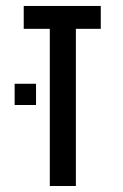

<svg xmlns="http://www.w3.org/2000/svg" viewBox="-20 -620 411 640"><path d="M232.9 -523.9V0H146V-523.9H59.1V-600.1H315.9V-523.9ZM28.8 -340.8H100.1V-270H28.8Z"/></svg>

Font: Miedinger*
Style: Book
Weight: 400
Version: Version 001.000